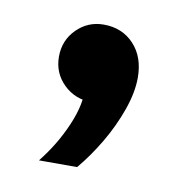

<svg xmlns="http://www.w3.org/2000/svg" viewBox="-44 -177 336 347"><g transform="rotate(10 124.0 -3.0)"><path d="M118 128H48Q76 93 93 53Q110 13 107 -15L124 8Q93 8 72 -12.5Q51 -33 51 -63Q51 -93 71.5 -113.5Q92 -134 121 -134Q155 -134 176.5 -111Q198 -88 198 -50Q198 -23 186.5 9.5Q175 42 157 72.5Q139 103 118 128Z"/></g></svg>

Font: Wix Madefor Display SemiBold
Style: Regular
Weight: 600
Designer: Dalton Maag Ltd
Foundry: Dalton Maag Ltd
Version: Version 3.100